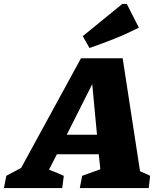

<svg xmlns="http://www.w3.org/2000/svg" viewBox="-92 -952 797 972"><path d="M617 -85Q630 -80 643 -74Q656 -68 668 -62L661 0H312L324 -62L416 -95L408 -171H196L156 -93Q175 -86 194 -78Q213 -70 231 -62L223 0H-72L-60 -62L15 -102L318 -657H529ZM246 -270H399L375 -526ZM361 -709 327 -769 527 -932H550L611 -812Q550 -781 487.5 -756Q425 -731 361 -709Z"/></svg>

Font: Piazzolla ExtraBold
Style: Italic
Weight: 800
Italic angle: -11.3°
Designer: Juan Pablo del Peral
Foundry: Huerta Tipografica
Version: Version 1.330